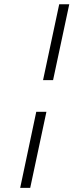

<svg xmlns="http://www.w3.org/2000/svg" viewBox="-20 -694 350 915"><path d="M310.1 -673.8 232.9 -312H185.1L262.2 -673.8ZM201.2 -161.1 124 201.2H76.2L152.8 -161.1Z"/></svg>

Font: Linear Smooth
Style: Italic
Weight: 400
Designer: Philipp H. Poll, Flanker
Foundry: Philipp H. Poll, reworked by Flanker
Version: Version 1.061 | FøM Fix